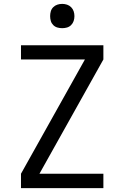

<svg xmlns="http://www.w3.org/2000/svg" viewBox="-20 -968 640 988"><path d="M88 0V-74L417 -662H88V-735H512V-662L183 -74H512V0ZM300 -823Q287 -823 275 -826.5Q263 -830 254 -839Q245 -848 241.5 -860Q238 -872 238 -885Q238 -898 241.5 -910Q245 -922 254 -931Q263 -940 275 -944Q287 -948 300 -948Q313 -948 325 -944Q337 -940 346 -931Q355 -922 359 -910Q363 -898 363 -885Q363 -872 359 -860Q355 -848 346 -839Q337 -830 325 -826.5Q313 -823 300 -823Z"/></svg>

Font: Iosevka Aile
Style: Regular
Weight: 400
Designer: Belleve Invis
Foundry: Belleve Invis
Version: Version 28.0.1; ttfautohint (v1.8.4)